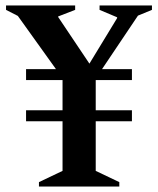

<svg xmlns="http://www.w3.org/2000/svg" viewBox="-20 -680 576 700"><path d="M122 0V-16L208 -57V-238H75V-278H208V-388H75V-428H184L45 -622L2 -644V-660H254V-644L192 -620V-618L306 -448L407 -614V-617L343 -644V-660H534V-644L483 -623L352 -428H461V-388H329V-278H461V-238H329V-57L415 -16V0Z"/></svg>

Font: Spectral SemiBold
Style: Regular
Weight: 600
Designer: Jean-Baptiste Levee
Foundry: Production Type
Version: Version 2.001